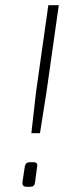

<svg xmlns="http://www.w3.org/2000/svg" viewBox="-20 -715 297 735"><path d="M205 -695 158 -363 133 -205H100L118 -363L165 -695ZM108 -94Q116 -94 120 -90Q124 -86 122 -76L114 -16Q113 -8 108.5 -4Q104 0 96 0H82Q64 0 66 -18L75 -78Q78 -94 94 -94Z"/></svg>

Font: Exo 2 ExtraLight
Style: Italic
Weight: 250
Italic angle: -8°
Designer: Natanael Gama
Foundry: Natanael Gama
Version: Version 2.010